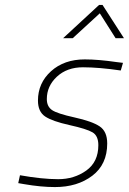

<svg xmlns="http://www.w3.org/2000/svg" viewBox="-20 -750 523 779"><path d="M470 -464Q381 -477 316.5 -477Q252 -477 211 -439Q170 -401 170 -348Q170 -318 191 -303.5Q212 -289 282.5 -273.5Q353 -258 384 -237.5Q415 -217 415 -168Q415 -83 354.5 -37Q294 9 203 9Q146 9 77 -3L54 -7L61 -39Q151 -23 216 -23Q281 -23 330 -58Q379 -93 379 -161Q379 -199 355.5 -213Q332 -227 262 -242.5Q192 -258 163 -277.5Q134 -297 134 -342Q134 -413 187 -461Q240 -509 324 -509Q379 -509 454 -498L479 -495ZM236 -595 382 -730H396L483 -595H449L385 -696L275 -595Z"/></svg>

Font: TitilliumWebThinItalic
Style: Thin Italic
Weight: 200
Italic angle: -13°
Version: Version 1.001;PS 57.000;hotconv 1.0.70;makeotf.lib2.5.55311